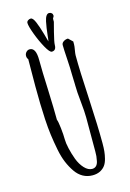

<svg xmlns="http://www.w3.org/2000/svg" viewBox="-138 -985 724 1071"><g transform="rotate(-15 223.5 -450.0)"><path d="M79.1 -627Q78.6 -591.8 78.6 -544.4Q78.6 -440.4 83.5 -352.5Q86.4 -302.2 92 -260Q97.7 -217.8 106.9 -170.9Q115.2 -128.4 128.9 -95.7Q142.6 -63 161.6 -35.6Q179.7 -9.3 204.6 4.4Q229.5 18.1 259.8 18.1Q284.7 18.1 304.2 8.3Q322.3 -1.5 332.8 -15.9Q343.3 -30.3 349.1 -53.2Q354.5 -74.2 356.4 -93.8Q358.4 -113.3 358.4 -140.6Q358.4 -234.4 349.6 -401.9Q340.3 -565.4 340.3 -653.3Q340.3 -662.6 344.2 -684.6Q347.7 -703.1 347.7 -714.4V-731L323.2 -754.4Q309.1 -754.4 297.4 -746.6Q285.6 -738.8 285.6 -727.1Q285.6 -702.1 289.6 -641.1Q293 -587.9 293 -555.7L293.9 -526.9L294.9 -497.6V-490.7Q294.9 -456.5 301.3 -396.5Q307.6 -336.4 307.6 -302.2V-106.9Q307.6 -90.8 306.6 -79.8Q305.7 -68.8 302.2 -52.2Q298.8 -35.2 289.6 -26.1Q280.3 -17.1 266.1 -17.1Q243.2 -17.1 221.9 -39.8Q200.7 -62.5 187.5 -97.2Q175.3 -130.4 168 -162.6Q160.6 -194.8 160.6 -216.8Q160.6 -242.7 156.2 -281.7Q151.9 -320.8 146.5 -333Q146.5 -391.1 142.1 -507.3Q137.2 -617.7 137.2 -680.7Q137.2 -752 101.1 -752Q89.4 -752 80.8 -742.7Q72.3 -733.4 72.3 -721.2Q72.3 -709 79.6 -700.7Q79.6 -662.1 79.1 -627ZM217.8 -707Q243.2 -707 243.2 -739.3Q243.2 -754.9 257.3 -810.5L271.5 -865.2V-883.3Q272.5 -886.7 275.4 -890.6Q278.8 -895.5 278.8 -898.4Q278.8 -908.2 272.9 -913.8Q267.1 -919.4 257.8 -919.4Q238.8 -919.4 230 -878.9Q226.1 -861.8 223.4 -842Q220.7 -822.3 218.3 -800.8Q216.3 -778.3 213.9 -767.1L201.2 -813Q187.5 -860.8 175.8 -887.7Q163.6 -916 151.4 -916Q142.1 -916 134.8 -910.4Q127.4 -904.8 127.4 -897Q127.4 -878.4 145 -831.3Q162.6 -784.2 184.1 -745.6Q205.6 -707 217.8 -707Z"/></g></svg>

Font: Amatica SC
Style: Bold
Weight: 400
Designer: Vernon Adams, Ben Nathan
Foundry: newtypography
Version: Version 2.000